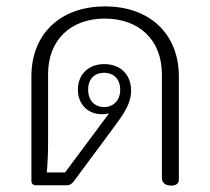

<svg xmlns="http://www.w3.org/2000/svg" viewBox="-20 -578 656 599"><path d="M320 -224 183 -40H126C129 -71 130 -105 130 -137V-347C130 -452 199 -520 307 -520C415 -520 485 -452 485 -347V-24C485 -8 495 1 514 1C530 1 538 -6 538 -17V-340C538 -470 449 -558 308 -558C166 -558 78 -470 78 -340V-14C78 -5 83 0 92 0H188C199 0 204 -5 210 -12L336 -182C366 -223 389 -254 389 -296C389 -342 359 -378 305 -378C257 -378 223 -347 223 -298C223 -258 248 -226 290 -222C299 -221 311 -222 320 -224ZM305 -244C276 -244 255 -264 255 -298C255 -333 276 -351 305 -351C333 -351 355 -333 355 -298C355 -264 333 -244 305 -244Z"/></svg>

Font: Maitree Light
Style: Regular
Weight: 300
Designer: CadsonDemak Team
Foundry: CadsonDemak
Version: Version 1.000;PS 001.000;hotconv 1.0.88;makeotf.lib2.5.64775